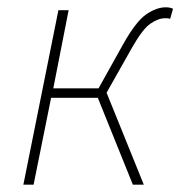

<svg xmlns="http://www.w3.org/2000/svg" viewBox="-20 -506 494 526"><path d="M44 0 140 -478H168L126 -264H250L318 -386Q353 -448 381 -467Q409 -486 434 -486Q446 -486 454 -482L446 -454Q442 -456 439 -456Q436 -456 432 -456Q414 -456 392.5 -441.5Q371 -427 342 -376L272 -252L374 0H344L248 -238H120L72 0Z"/></svg>

Font: Source Sans 3 VF
Style: Italic
Weight: 200
Italic angle: -11°
Designer: Paul D. Hunt
Foundry: Adobe Systems Incorporated
Version: Version 3.042;hotconv 1.0.118;makeotfexe 2.5.65603